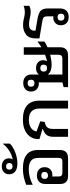

<svg xmlns="http://www.w3.org/2000/svg" viewBox="674 -1472 804 2193"><g transform="rotate(-90 1076.5 -375.0)"><path d="M164 0Q72 0 72 -91V-260Q72 -306 98.5 -331Q125 -356 168 -356Q212 -356 238 -332.5Q264 -309 264 -268Q264 -228 239.5 -203.5Q215 -179 175 -179Q166 -179 157 -180Q158 -169 158 -155V-105Q158 -65 199 -65H329Q370 -65 370 -107V-338Q370 -395 339 -422Q308 -449 240 -449Q197 -449 153 -438Q109 -427 63 -404V-478Q102 -495 151 -505.5Q200 -516 246 -516Q460 -516 460 -345V-93Q460 0 366 0ZM170 -229Q189 -229 199.5 -239.5Q210 -250 210 -267Q210 -306 170 -306Q130 -306 130 -267Q130 -229 170 -229Z M305 -579Q280 -579 258.5 -584Q237 -589 220 -600Q183 -625 183 -672Q183 -710 207.5 -733.5Q232 -757 273 -757Q314 -757 339.5 -735Q365 -713 365 -676Q365 -649 351 -633Q399 -639 449 -670.5Q499 -702 530 -744H533V-664Q493 -626 430.5 -602.5Q368 -579 305 -579ZM274 -634Q291 -634 301.5 -643.5Q312 -653 312 -671Q312 -689 301.5 -698.5Q291 -708 274 -708Q236 -708 236 -671Q236 -634 274 -634Z M611 0V-171Q611 -218 632.5 -245.5Q654 -273 701 -288V-292L585 -327V-339Q585 -420 645.5 -468Q706 -516 807 -516Q1024 -516 1024 -324V0H934V-323Q934 -448 805 -448Q750 -448 714.5 -425Q679 -402 672 -360L787 -318L781 -267Q736 -258 718.5 -237Q701 -216 701 -174V0Z M1178 0V-51L1232 -64V-308Q1232 -323 1233 -335Q1227 -334 1219 -334Q1179 -334 1153.5 -358.5Q1128 -383 1128 -423Q1128 -464 1155 -488Q1182 -512 1225 -512Q1269 -512 1295.5 -488Q1322 -464 1322 -423V-333Q1346 -366 1395 -366Q1436 -366 1461 -344Q1486 -322 1486 -284Q1486 -258 1472 -240Q1506 -246 1548 -263V-506H1634V-305Q1670 -326 1697 -349H1699V-270Q1671 -251 1634 -235V-94Q1634 0 1539 0ZM1223 -384Q1263 -384 1263 -423Q1263 -462 1223 -462Q1183 -462 1183 -423Q1183 -384 1223 -384ZM1396 -240Q1435 -240 1435 -279Q1435 -317 1396 -317Q1356 -317 1356 -279Q1356 -240 1396 -240ZM1435 -188Q1410 -188 1387 -193Q1364 -198 1347 -208Q1332 -218 1322 -231V-65H1505Q1548 -65 1548 -108V-204Q1519 -197 1490 -192.5Q1461 -188 1435 -188Z M1978 7Q1935 7 1910 -17.5Q1885 -42 1885 -82Q1885 -122 1910.5 -145.5Q1936 -169 1973 -169Q1981 -169 1988 -168Q1987 -178 1987 -191V-237Q1987 -266 1975.5 -277.5Q1964 -289 1934 -294L1735 -327V-374Q1735 -445 1778 -479.5Q1821 -514 1885 -514Q1918 -514 1941.5 -509Q1965 -504 1987 -499Q2009 -494 2034 -494Q2071 -494 2107 -508V-442Q2096 -437 2078 -432Q2060 -427 2037 -427Q2002 -427 1967.5 -436.5Q1933 -446 1895 -446Q1823 -446 1823 -383V-372L1953 -350Q2024 -338 2050.5 -313Q2077 -288 2077 -232V-94Q2077 -46 2051.5 -19.5Q2026 7 1978 7ZM1978 -42Q2017 -42 2017 -81Q2017 -120 1978 -120Q1938 -120 1938 -81Q1938 -42 1978 -42Z"/></g></svg>

Font: Noto Sans Thai Looped UI
Style: Regular
Weight: 400
Designer: Cadson Demak Team
Foundry: Cadson Demak Co., Ltd.
Version: Version 1.000